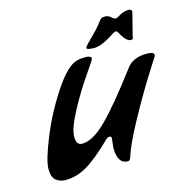

<svg xmlns="http://www.w3.org/2000/svg" viewBox="-89 -631 713 735"><g transform="rotate(-15 268.0 -263.5)"><path d="M295 -90Q295 -97 287 -97Q279 -97 273 -90Q208 -27 167 -3.5Q126 20 82 20Q62 20 46 8Q30 -4 30 -38Q30 -72 65 -158Q100 -244 152 -322.5Q204 -401 243 -411Q256 -415 278 -415Q300 -415 300 -403Q300 -399 264 -347.5Q228 -296 192.5 -230Q157 -164 157 -131Q157 -98 180 -98Q223 -98 279 -154Q335 -210 426 -331Q451 -367 506 -367Q536 -367 536 -355Q536 -352 533 -347L493 -284Q453 -220 405.5 -133.5Q358 -47 344 0Q340 13 331 12Q291 12 291 -52ZM496 -536 473 -446Q473 -433 464 -433Q444 -433 423 -474Q420 -480 415 -480Q410 -480 404 -476Q350 -440 320 -440Q290 -440 290 -448Q290 -451 300 -462Q346 -507 357.5 -523Q369 -539 374 -542.5Q379 -546 391.5 -546Q404 -546 418 -532Q423 -528 428.5 -528Q434 -528 449 -537.5Q464 -547 486 -547Q496 -546 496 -536Z"/></g></svg>

Font: Condiment
Style: Regular
Weight: 400
Designer: Angel Koziupa, Alejandro Paul
Foundry: Angel Koziupa, Alejandro Paul
Version: Version 1.001